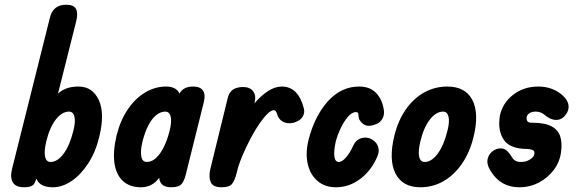

<svg xmlns="http://www.w3.org/2000/svg" viewBox="-20 -792 2439 812"><path d="M82 0Q46 0 34 -21Q22 -42 31 -78L192 -721Q206 -772 260 -772Q292 -772 301.5 -754Q311 -736 302 -701L141 -61Q134 -33 125.5 -16.5Q117 0 82 0ZM204 0Q158 0 140.5 -24.5Q123 -49 127 -98Q131 -147 149 -219Q164 -283 182 -329Q200 -375 230.5 -400.5Q261 -426 312 -426Q371 -426 397.5 -369.5Q424 -313 400 -214Q384 -148 352.5 -100Q321 -52 282 -26Q243 0 204 0ZM194 -107Q223 -107 249 -142Q275 -177 290 -238Q300 -276 295 -298Q290 -320 272 -320Q242 -320 216 -286.5Q190 -253 176 -195Q166 -154 170.5 -130.5Q175 -107 194 -107Z M576 0Q529 0 500 -26.5Q471 -53 464 -102Q457 -151 473 -219Q489 -283 520.5 -329.5Q552 -376 594 -401Q636 -426 682 -426Q723 -426 737.5 -399.5Q752 -373 747 -325.5Q742 -278 725 -214Q708 -152 688.5 -103.5Q669 -55 642.5 -27.5Q616 0 576 0ZM601 -107Q621 -107 639 -123Q657 -139 672 -168.5Q687 -198 697 -238Q707 -276 702 -298Q697 -320 679 -320Q659 -320 640.5 -305Q622 -290 607.5 -262Q593 -234 583 -195Q573 -154 577.5 -130.5Q582 -107 601 -107ZM704 0Q671 0 659.5 -19.5Q648 -39 657 -74L733 -379Q744 -426 797 -426Q826 -426 838 -409.5Q850 -393 842 -360L766 -55Q760 -29 748.5 -14.5Q737 0 704 0Z M917 0Q881 0 871.5 -21Q862 -42 869 -75L943 -377Q949 -403 966 -413.5Q983 -424 1008 -424Q1037 -424 1050.5 -406Q1064 -388 1057 -359L980 -57Q973 -30 962 -15Q951 0 917 0ZM980 -61 993 -264Q1021 -313 1051 -349Q1081 -385 1111.5 -405.5Q1142 -426 1172 -426Q1241 -426 1265 -334Q1270 -314 1259.5 -297.5Q1249 -281 1222 -273Q1195 -267 1176 -277.5Q1157 -288 1151 -312Q1146 -326 1138 -326Q1127 -326 1111 -310.5Q1095 -295 1076.5 -268Q1058 -241 1040 -207Q1022 -173 1006 -135.5Q990 -98 980 -61Z M1401 0Q1354 0 1323 -26.5Q1292 -53 1281.5 -98.5Q1271 -144 1285 -201Q1311 -302 1367 -364Q1423 -426 1499 -426Q1544 -426 1570 -399.5Q1596 -373 1603 -329Q1607 -307 1597 -289.5Q1587 -272 1568 -266Q1535 -253 1515.5 -268Q1496 -283 1496 -304Q1496 -312 1493.5 -315Q1491 -318 1486 -318Q1468 -318 1450.5 -297Q1433 -276 1420 -248Q1407 -220 1401 -198Q1391 -155 1394 -131Q1397 -107 1413 -107Q1427 -107 1444 -127Q1461 -147 1474 -176Q1484 -199 1504.5 -206.5Q1525 -214 1546 -206Q1569 -196 1577.5 -175.5Q1586 -155 1577 -133Q1552 -72 1504.5 -36Q1457 0 1401 0Z M1758 0Q1682 0 1652.5 -58.5Q1623 -117 1648 -219Q1664 -283 1696.5 -329.5Q1729 -376 1774 -401Q1819 -426 1872 -426Q1948 -426 1977.5 -369.5Q2007 -313 1983 -214Q1967 -148 1934 -100Q1901 -52 1856 -26Q1811 0 1758 0ZM1776 -107Q1805 -107 1831 -142Q1857 -177 1872 -238Q1882 -276 1877 -298Q1872 -320 1854 -320Q1824 -320 1798 -286.5Q1772 -253 1758 -195Q1748 -154 1752.5 -130.5Q1757 -107 1776 -107Z M2176 0Q2097 0 2055 -69Q2037 -97 2042.5 -120.5Q2048 -144 2070 -157Q2090 -168 2108.5 -163Q2127 -158 2146 -126Q2157 -107 2183 -107Q2205 -107 2222 -118Q2239 -129 2240 -141Q2242 -155 2230 -158.5Q2218 -162 2210 -162Q2137 -162 2110.5 -201Q2084 -240 2094 -302Q2105 -356 2150 -391Q2195 -426 2256 -426Q2316 -426 2358 -390Q2383 -368 2384.5 -344Q2386 -320 2366 -299Q2350 -283 2327.5 -285Q2305 -287 2282 -307Q2275 -313 2266 -316.5Q2257 -320 2245 -320Q2230 -320 2219.5 -313.5Q2209 -307 2207 -296Q2206 -289 2209.5 -281Q2213 -273 2229 -273Q2285 -273 2313 -257.5Q2341 -242 2349.5 -214.5Q2358 -187 2353 -151Q2348 -108 2322.5 -74Q2297 -40 2259 -20Q2221 0 2176 0Z"/></svg>

Font: Edu TAS Beginner
Style: Bold
Weight: 700
Version: Version 1.003